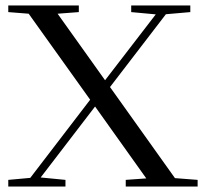

<svg xmlns="http://www.w3.org/2000/svg" viewBox="-20 -683 753 703"><path d="M10.3 0V-24.4L90.8 -31.7L310.1 -317.9L85 -632.8L10.3 -638.7V-663.1H268.6V-638.7L190.9 -632.8L364.7 -389.2L550.3 -630.4L460.4 -638.7V-663.1H676.8V-638.7L587.4 -630.9L382.8 -364.3L620.6 -30.8L703.6 -24.4V0H440.4V-24.4L515.6 -29.8L328.1 -293L128.9 -33.2L219.7 -24.4V0Z"/></svg>

Font: Elstob 18pt
Style: Regular
Weight: 400
Designer: Peter S. Baker
Version: Version 1.015